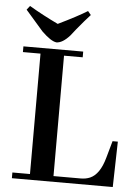

<svg xmlns="http://www.w3.org/2000/svg" viewBox="-54 -809 598 850"><g transform="rotate(5 245.0 -383.5)"><path d="M479.5 0 484.4 -202.1H460.9L439.5 -126Q418.9 -51.8 376 -33.2Q357.4 -25.4 335 -25.4H213.9V-560.5H296.9V-585.9H31.2V-560.5H109.4V-25.4H31.2V0ZM174.8 -616.2Q202.1 -616.2 234.4 -652.3Q241.2 -661.1 256.8 -680.7Q292 -723.6 316.4 -750L302.7 -766.6Q258.8 -739.3 173.8 -698.2Q104.5 -731.4 44.9 -766.6L31.2 -749Q43 -736.3 109.4 -659.2Q150.4 -619.1 174.8 -616.2Z"/></g></svg>

Font: Abhaya Libre SemiBold
Style: Regular
Weight: 600
Designer: Pushpananda Ekanayake, Sol Matas, Pathum Egodawatta
Foundry: Mooniak
Version: Version 1.050 ; ttfautohint (v1.6)